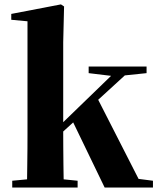

<svg xmlns="http://www.w3.org/2000/svg" viewBox="-20 -846 713 866"><path d="M605 -39.1 669.9 -30.8V0H452.1L310.1 -293.9L265.1 -252.9V-246.1Q265.1 -216.3 265.4 -178.7Q265.6 -141.1 266.1 -103.5Q266.6 -65.9 267.1 -37.1L330.1 -30.8V0H35.2V-30.8L102.1 -37.1Q102.5 -65.9 103 -103Q103.5 -140.1 103.8 -176Q104 -211.9 104 -237.8V-750L30.8 -756.8V-783.2L254.9 -826.2L269 -816.9L265.1 -655.8V-294.9L481 -503.9L379.9 -516.1V-545.9H641.1V-516.1L543 -505.9L422.9 -396Z"/></svg>

Font: Source Han Serif JP Heavy
Style: Regular
Weight: 900
Designer: Ryoko NISHIZUKA  (kana & ideographs); Frank Grießhammer (Latin, Greek & Cyrillic); Wenlong ZHANG  (bopomofo); Sandoll Co
Foundry: Adobe Systems Incorporated
Version: Version 1.001;PS 1.001;hotconv 16.6.54;makeotf.lib2.5.65590